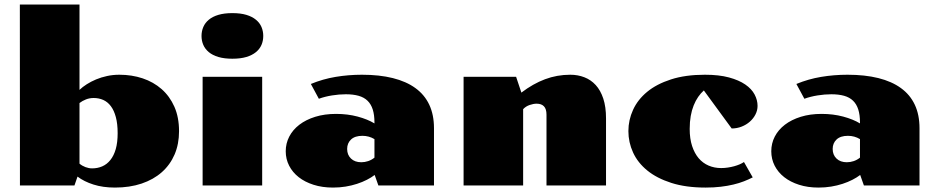

<svg xmlns="http://www.w3.org/2000/svg" viewBox="-20 -826 4178 855"><path d="M68.4 -805.7H334V-425.8Q347.7 -439 366.5 -450.9Q385.3 -462.9 408 -472.4Q430.7 -481.9 456.8 -487.5Q482.9 -493.2 511.7 -493.2Q566.9 -493.2 615.2 -477.1Q663.6 -460.9 699.7 -429.2Q735.8 -397.5 756.6 -350.6Q777.3 -303.7 777.3 -241.7Q777.3 -184.6 757.6 -138.4Q737.8 -92.3 700.7 -59.3Q663.6 -26.4 610.6 -8.5Q557.6 9.3 491.7 9.3Q438.5 9.3 396.2 -4.2Q354 -17.6 325.2 -39.6L311.5 0H68.8ZM334 -97.2Q345.7 -87.4 360.6 -81.8Q375.5 -76.2 390.1 -76.2Q414.6 -76.2 435.3 -85.2Q456.1 -94.2 471.4 -113.3Q486.8 -132.3 495.4 -161.9Q503.9 -191.4 503.9 -232.9Q503.9 -274.9 495.8 -304.7Q487.8 -334.5 473.6 -353.3Q459.5 -372.1 439.9 -380.9Q420.4 -389.6 397 -389.6Q378.9 -389.6 362.8 -383.3Q346.7 -377 334 -367.2Z M1014.6 -564.5Q978.5 -564.5 952.4 -572.3Q926.3 -580.1 909.7 -594Q893.1 -607.9 885.3 -626.2Q877.4 -644.5 877.4 -666Q877.4 -687 885.3 -705.6Q893.1 -724.1 909.7 -738Q926.3 -752 952.4 -759.8Q978.5 -767.6 1014.6 -767.6Q1051.3 -767.6 1077.1 -759.8Q1103 -752 1119.9 -738Q1136.7 -724.1 1144.5 -705.6Q1152.3 -687 1152.3 -666Q1152.3 -644.5 1144.5 -626.2Q1136.7 -607.9 1119.9 -594Q1103 -580.1 1077.1 -572.3Q1051.3 -564.5 1014.6 -564.5ZM882.3 -483.9H1147.5V0H882.3Z M1252.4 -152.3Q1252.4 -187.5 1268.1 -217.8Q1283.7 -248 1313 -270.5Q1342.3 -293 1383.8 -305.9Q1425.3 -318.8 1476.6 -318.8Q1527.8 -318.8 1572.5 -306.9Q1617.2 -294.9 1647.5 -276.4V-280.3Q1647.5 -314.5 1639.9 -338.4Q1632.3 -362.3 1616.7 -377.4Q1601.1 -392.6 1576.9 -399.4Q1552.7 -406.2 1520 -406.2Q1490.2 -406.2 1458.5 -401.1Q1426.8 -396 1399.9 -386.2L1364.3 -452.1Q1417.5 -474.1 1474.4 -483.6Q1531.2 -493.2 1591.8 -493.2Q1669.4 -493.2 1729.2 -478.3Q1789.1 -463.4 1829.8 -433.8Q1870.6 -404.3 1891.6 -359.6Q1912.6 -314.9 1912.6 -254.9V0H1665L1648.4 -46.9Q1633.8 -35.6 1613.8 -25.4Q1593.8 -15.1 1569.8 -7.3Q1545.9 0.5 1519 4.9Q1492.2 9.3 1462.9 9.3Q1415 9.3 1376.2 -3.2Q1337.4 -15.6 1310.1 -37.1Q1282.7 -58.6 1267.6 -88.1Q1252.4 -117.7 1252.4 -152.3ZM1525.9 -162.6Q1525.9 -136.2 1543 -119.9Q1560.1 -103.5 1588.9 -103.5Q1604.5 -103.5 1619.6 -108.6Q1634.8 -113.8 1647.5 -124V-206.5Q1623 -221.2 1593.8 -221.2Q1560.5 -221.2 1543.2 -204.8Q1525.9 -188.5 1525.9 -162.6Z M2044.4 -483.9H2278.3L2301.8 -413.6Q2353.5 -453.1 2407 -473.1Q2460.4 -493.2 2519.5 -493.2Q2553.2 -493.2 2582.3 -481.9Q2611.3 -470.7 2632.8 -447.3Q2654.3 -423.8 2666.5 -387Q2678.7 -350.1 2678.7 -298.8V0H2413.6V-315.4Q2413.6 -340.8 2402.3 -352.5Q2391.1 -364.3 2369.6 -364.3Q2355.5 -364.3 2338.4 -358.4Q2321.3 -352.5 2309.6 -339.8V0H2044.4Z M2778.3 -242.2Q2778.3 -291.5 2799.1 -336.9Q2819.8 -382.3 2861.8 -417Q2903.8 -451.7 2968 -472.4Q3032.2 -493.2 3119.1 -493.2Q3181.6 -493.2 3226.1 -481.2Q3270.5 -469.2 3298.8 -449.7Q3327.1 -430.2 3340.3 -405.3Q3353.5 -380.4 3353.5 -354.5Q3353.5 -334.5 3344.2 -316.4Q3335 -298.3 3319.3 -284.4Q3303.7 -270.5 3282.7 -262.2Q3261.7 -253.9 3238.3 -253.9L3114.3 -423.3Q3100.6 -411.1 3089.1 -394.5Q3077.6 -377.9 3069.1 -356.7Q3060.5 -335.4 3055.9 -309.3Q3051.3 -283.2 3051.3 -252Q3051.3 -208.5 3062 -175.8Q3072.8 -143.1 3091.3 -121.3Q3109.9 -99.6 3135.5 -88.6Q3161.1 -77.6 3191.4 -77.6Q3206.1 -77.6 3220.9 -79.8Q3235.8 -82 3249.3 -85.7Q3262.7 -89.4 3273.9 -94.2Q3285.2 -99.1 3293 -104.5L3332 -36.1Q3314 -26.9 3292.7 -18.6Q3271.5 -10.3 3245.8 -4.2Q3220.2 2 3189.5 5.6Q3158.7 9.3 3122.1 9.3Q3034.2 9.3 2969.5 -11.5Q2904.8 -32.2 2862.3 -66.9Q2819.8 -101.6 2799.1 -147Q2778.3 -192.4 2778.3 -242.2Z M3414.6 -152.3Q3414.6 -187.5 3430.2 -217.8Q3445.8 -248 3475.1 -270.5Q3504.4 -293 3545.9 -305.9Q3587.4 -318.8 3638.7 -318.8Q3689.9 -318.8 3734.6 -306.9Q3779.3 -294.9 3809.6 -276.4V-280.3Q3809.6 -314.5 3802 -338.4Q3794.4 -362.3 3778.8 -377.4Q3763.2 -392.6 3739 -399.4Q3714.8 -406.2 3682.1 -406.2Q3652.3 -406.2 3620.6 -401.1Q3588.9 -396 3562 -386.2L3526.4 -452.1Q3579.6 -474.1 3636.5 -483.6Q3693.4 -493.2 3753.9 -493.2Q3831.5 -493.2 3891.4 -478.3Q3951.2 -463.4 3991.9 -433.8Q4032.7 -404.3 4053.7 -359.6Q4074.7 -314.9 4074.7 -254.9V0H3827.1L3810.5 -46.9Q3795.9 -35.6 3775.9 -25.4Q3755.9 -15.1 3731.9 -7.3Q3708 0.5 3681.2 4.9Q3654.3 9.3 3625 9.3Q3577.1 9.3 3538.3 -3.2Q3499.5 -15.6 3472.2 -37.1Q3444.8 -58.6 3429.7 -88.1Q3414.6 -117.7 3414.6 -152.3ZM3688 -162.6Q3688 -136.2 3705.1 -119.9Q3722.2 -103.5 3751 -103.5Q3766.6 -103.5 3781.7 -108.6Q3796.9 -113.8 3809.6 -124V-206.5Q3785.2 -221.2 3755.9 -221.2Q3722.7 -221.2 3705.3 -204.8Q3688 -188.5 3688 -162.6Z"/></svg>

Font: Poller One
Style: Regular
Weight: 400
Designer: Yvonne Schttler
Foundry: Yvonne Schttler
Version: Version 1.002